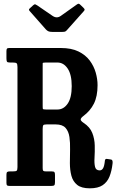

<svg xmlns="http://www.w3.org/2000/svg" viewBox="-20 -1011 632 1044"><path d="M592 -121.5Q587.5 -81.5 575.5 -51.2Q563.5 -21 538.2 -4Q513 13 468.5 13Q422.5 13 399.5 -5.8Q376.5 -24.5 368.2 -55.5Q360 -86.5 360 -123.8Q360 -161 361 -198Q362 -235 357.5 -266Q353 -297 336.2 -315.8Q319.5 -334.5 282.5 -334.5H233.5Q218 -334.5 215 -329.8Q212 -325 212 -309V-97Q212 -85.5 215.2 -82.2Q218.5 -79 230.5 -79H261Q272.5 -79 275.8 -75.2Q279 -71.5 279 -59.5V-21Q279 -7.5 275.2 -3.8Q271.5 0 258.5 0H32Q21.5 0 18.2 -3.2Q15 -6.5 15 -17V-60Q15 -72 18.8 -75.5Q22.5 -79 33.5 -79H49.5Q65.5 -79 70.2 -82.5Q75 -86 75 -102V-646.5Q75 -663 70.2 -667Q65.5 -671 49.5 -671H34.5Q20.5 -671 17.8 -675.8Q15 -680.5 15 -694.5V-732.5Q15 -743 18 -746.5Q21 -750 31.5 -750H310.5Q368 -750 406.5 -731.2Q445 -712.5 467.8 -682Q490.5 -651.5 500.5 -616.2Q510.5 -581 510.5 -548Q510.5 -487 490.5 -447.2Q470.5 -407.5 432.5 -379.5Q419.5 -369.5 418.8 -361.8Q418 -354 434.5 -343Q469 -320.5 481.8 -288Q494.5 -255.5 495.2 -220Q496 -184.5 494 -153.8Q492 -123 496.8 -103.8Q501.5 -84.5 522 -84.5Q533.5 -84.5 540.5 -96.2Q547.5 -108 550.5 -138.5Q552 -149.5 564.5 -146.5L584.5 -143.5Q594.5 -141 592 -121.5ZM230.5 -415.5H292.5Q326 -415.5 348 -447.5Q370 -479.5 370 -542.5Q370 -605.5 348 -638.2Q326 -671 292.5 -671H229Q212.5 -671 212.2 -667.5Q212 -664 212 -647.5V-439Q212 -423 213 -419.2Q214 -415.5 230.5 -415.5ZM229.5 -851 143.5 -948.5Q138 -954 137.5 -957.8Q137 -961.5 143 -966.5L160.5 -982.5Q168 -988.5 171 -987.8Q174 -987 182 -982L266 -924.5Q289 -909 310.5 -924.5L398.5 -987Q405.5 -992 409.2 -990.5Q413 -989 419 -983L433 -969.5Q439.5 -963 440.2 -959.5Q441 -956 435 -949.5L345 -848.5Q340 -842.5 335.5 -840Q331 -837.5 319.5 -837.5H264Q250 -837.5 242.8 -841Q235.5 -844.5 229.5 -851Z"/></svg>

Font: Besley* Condensed Semi
Style: Regular
Weight: 600
Width: 3
Designer: Owen Earl
Foundry: indestructible type*
Version: Version 3.000; ttfautohint (v1.8.3)